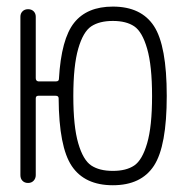

<svg xmlns="http://www.w3.org/2000/svg" viewBox="-20 -547 540 574"><path d="M381.3 -468.3Q357.4 -484.4 317.4 -484.4Q277.3 -484.4 252.9 -468.3Q228.5 -452.1 213.9 -401.4Q199.2 -350.6 199.2 -259.8Q199.2 -168.9 213.9 -118.7Q228.5 -68.4 252.9 -52.2Q277.3 -36.1 317.4 -36.1Q357.4 -36.1 381.3 -52.2Q405.3 -68.4 419.9 -118.7Q434.6 -168.9 434.6 -259.8Q434.6 -350.6 419.9 -401.4Q405.3 -452.1 381.3 -468.3ZM41 -23.4V-497.1Q41 -506.8 47.4 -513.2Q53.7 -519.5 64 -519.5Q74.2 -519.5 80.6 -513.2Q86.9 -506.8 86.9 -497.1V-313.5Q86.9 -304.7 94.7 -303.7H147.5Q156.2 -303.7 156.2 -311.5Q163.1 -430.7 201.7 -479Q240.2 -527.3 317.4 -527.3Q402.3 -527.3 440.4 -468.8Q478.5 -410.2 478.5 -260.3Q478.5 -110.4 440.4 -51.8Q402.3 6.8 317.4 6.8Q233.4 6.8 194.8 -50.3Q156.2 -107.4 155.3 -252.9Q155.3 -260.7 146.5 -260.7H94.7Q86.9 -260.7 86.9 -252.9V-23.4Q86.9 -13.7 80.6 -6.8Q74.2 0 64 0Q53.7 0 47.4 -6.3Q41 -12.7 41 -23.4Z"/></svg>

Font: Rounded Mgen+ 1m light
Style: Regular
Weight: 200
Designer: [Source Han Sans]
Ryoko NISHIZUKA  (kana & ideographs); Paul D. Hunt (Latin, Greek & Cyrillic); Wenlong ZHANG  (bopomofo
Version: Version 1.059.20150602